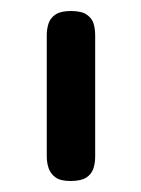

<svg xmlns="http://www.w3.org/2000/svg" viewBox="-20 -602 257 349"><path d="M108 -273Q90 -273 81 -279.5Q72 -286 68.5 -296Q65 -306 65 -318V-538Q65 -550 68.5 -560Q72 -570 81.5 -576Q91 -582 109 -582Q128 -582 137.5 -575.5Q147 -569 150 -559.5Q153 -550 153 -537V-317Q153 -305 149.5 -295Q146 -285 136.5 -279Q127 -273 108 -273Z"/></svg>

Font: Fredoka SemiExpanded
Style: Regular
Weight: 400
Width: 6
Designer: Ben Nathan
Foundry: Milena B. Brandão, Ben Nathan
Version: Version 2.001